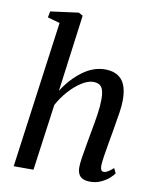

<svg xmlns="http://www.w3.org/2000/svg" viewBox="-90 -886 783 965"><g transform="rotate(10 301.0 -403.5)"><path d="M203 -412.5Q243 -476.5 298.5 -517.8Q354 -559 413.5 -559Q469 -559 498.2 -526.5Q527.5 -494 527.5 -420.5Q527.5 -396 522 -359Q516.5 -322 506 -261.5L503 -244.5Q497.5 -214 496.5 -208Q480 -116.5 478 -82.5Q477.5 -50.5 494.5 -50.5Q504.5 -50.5 515.5 -56.8Q526.5 -63 544 -78.5L556 -53.5Q549 -42.5 532.5 -27.8Q516 -13 491 -1.5Q466 10 436.5 10Q402 10 386.2 -5.5Q370.5 -21 370.5 -51.5Q370.5 -71.5 375.5 -103.8Q380.5 -136 390.5 -191.5Q395 -214.5 396 -222L398 -233.5Q408.5 -288.5 414.8 -331.2Q421 -374 421 -408Q421 -452 408.2 -469.5Q395.5 -487 366.5 -487Q339.5 -487 307 -466.5Q274.5 -446 244 -412Q213.5 -378 192.5 -338.5L146 0H45L147 -749L84.5 -766.5L90.5 -798L234 -817L255 -805Z"/></g></svg>

Font: Merriweather Text
Style: Italic
Weight: 400
Italic angle: -7.8°
Designer: Eben Sorkin
Foundry: Eben Sorkin
Version: Version 2.100